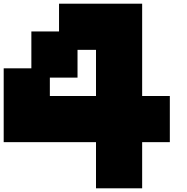

<svg xmlns="http://www.w3.org/2000/svg" viewBox="-20 -1020 1011 1040"><path d="M500 -500V-750H399.9V-599.6H250V-500ZM500 0V-250H0V-649.9H149.9V-849.6H299.8V-1000H750V-500H899.9V-250H750V0Z"/></svg>

Font: Minecraft five bold
Style: Regular
Weight: 400
Designer: AngelloENF2
Foundry: https://fontstruct.com
Version: Version 1.0